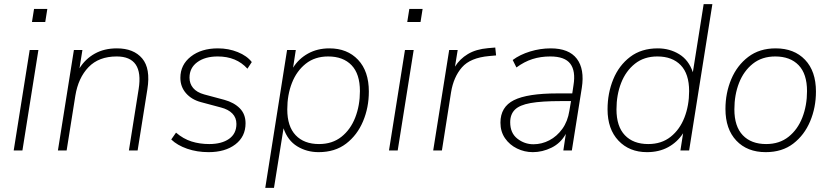

<svg xmlns="http://www.w3.org/2000/svg" viewBox="-20 -725 4002 925"><path d="M134 -619 144 -682H208L198 -619ZM46 0 123 -484H165L88 0Z M259 0 336 -484H377L363 -396Q391 -441 436.5 -466.5Q482 -492 543 -492Q624 -492 665 -443.5Q706 -395 690 -295L643 0H601L648 -296Q673 -453 542 -453Q456 -453 406.5 -401.5Q357 -350 343 -264L301 0Z M985 8Q929 8 881.5 -8.5Q834 -25 805 -53L828 -86Q863 -56 902.5 -43.5Q942 -31 988 -31Q1048 -31 1083.5 -56Q1119 -81 1119 -128Q1119 -158 1099.5 -178Q1080 -198 1045 -207L948 -233Q903 -245 876 -276Q849 -307 849 -350Q849 -413 899.5 -452.5Q950 -492 1030 -492Q1081 -492 1125.5 -474Q1170 -456 1193 -426L1172 -394Q1119 -453 1029 -453Q968 -453 930.5 -425.5Q893 -398 893 -351Q893 -322 910.5 -301Q928 -280 964 -270L1061 -244Q1108 -231 1135.5 -203Q1163 -175 1163 -131Q1163 -67 1114 -29.5Q1065 8 985 8Z M1258 180 1363 -484H1405L1392 -399Q1419 -442 1464 -467Q1509 -492 1567 -492Q1653 -492 1705 -437Q1757 -382 1757 -284Q1757 -207 1729 -140.5Q1701 -74 1647.5 -33Q1594 8 1515 8Q1458 8 1412 -20Q1366 -48 1346 -107L1300 180ZM1517 -31Q1581 -31 1625 -66Q1669 -101 1691.5 -159Q1714 -217 1714 -286Q1714 -369 1673.5 -411Q1633 -453 1561 -453Q1497 -453 1453 -418Q1409 -383 1386.5 -325.5Q1364 -268 1364 -198Q1364 -116 1404.5 -73.5Q1445 -31 1517 -31Z M1942 -619 1952 -682H2016L2006 -619ZM1854 0 1931 -484H1973L1896 0Z M2067 0 2144 -484H2185L2172 -404Q2195 -441 2234 -464.5Q2273 -488 2331 -493L2366 -496L2370 -458L2337 -455Q2246 -447 2205.5 -400.5Q2165 -354 2153 -280L2109 0Z M2547 8Q2507 8 2471 -9.5Q2435 -27 2413 -59Q2391 -91 2391 -134Q2391 -210 2456 -242.5Q2521 -275 2666 -275H2737L2743 -315Q2754 -383 2727.5 -418Q2701 -453 2631 -453Q2585 -453 2545.5 -440.5Q2506 -428 2468 -400L2450 -436Q2485 -462 2534 -477Q2583 -492 2633 -492Q2721 -492 2759 -442Q2797 -392 2783 -302L2735 0H2694L2706 -80Q2681 -35 2637 -13.5Q2593 8 2547 8ZM2550 -30Q2590 -30 2626.5 -49Q2663 -68 2689 -104Q2715 -140 2723 -191L2731 -238H2682Q2589 -238 2536 -228.5Q2483 -219 2460.5 -196.5Q2438 -174 2438 -136Q2438 -84 2472.5 -57Q2507 -30 2550 -30Z M3097 8Q3012 8 2959.5 -47.5Q2907 -103 2907 -198Q2907 -276 2934.5 -343Q2962 -410 3016 -451Q3070 -492 3149 -492Q3206 -492 3252 -464Q3298 -436 3318 -377L3370 -705H3412L3300 0H3258L3271 -83Q3243 -40 3199 -16Q3155 8 3097 8ZM3103 -31Q3167 -31 3211 -66Q3255 -101 3277.5 -159Q3300 -217 3300 -286Q3300 -369 3259.5 -411Q3219 -453 3147 -453Q3083 -453 3039 -418Q2995 -383 2972.5 -325.5Q2950 -268 2950 -198Q2950 -116 2990.5 -73.5Q3031 -31 3103 -31Z M3669 8Q3580 8 3527.5 -47.5Q3475 -103 3475 -200Q3475 -277 3503 -343.5Q3531 -410 3585 -451Q3639 -492 3717 -492Q3806 -492 3858.5 -437Q3911 -382 3911 -284Q3911 -207 3883 -140.5Q3855 -74 3801.5 -33Q3748 8 3669 8ZM3671 -31Q3735 -31 3779 -66Q3823 -101 3845.5 -159Q3868 -217 3868 -286Q3868 -369 3827.5 -411Q3787 -453 3715 -453Q3651 -453 3607 -418Q3563 -383 3540.5 -325.5Q3518 -268 3518 -198Q3518 -116 3558.5 -73.5Q3599 -31 3671 -31Z"/></svg>

Font: Nunito Sans ExtraLight
Style: Italic
Weight: 200
Italic angle: -9°
Designer: Vernon Adams
Foundry: Vernon Adams
Version: Version 3.006; ttfautohint (v1.8.3)